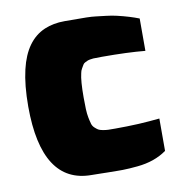

<svg xmlns="http://www.w3.org/2000/svg" viewBox="-67 -598 623 665"><g transform="rotate(-10 245.0 -265.0)"><path d="M312 6.3H296.9L259.8 5.9Q244.1 5.9 235.4 5.4L203.1 4.9Q28.3 4.9 27.8 -266.1Q27.8 -341.8 40.5 -395.5Q63.5 -493.7 132.3 -522.9Q163.1 -536.1 203.1 -536.1Q259.8 -536.1 279.8 -535.6Q299.8 -535.2 313.2 -533.4Q326.7 -531.7 347.7 -529.3Q368.7 -526.9 385.3 -522.9Q428.7 -512.7 460.9 -500V-386.2Q399.4 -392.1 309.1 -392.1Q285.6 -392.1 278.3 -391.6L274.9 -391.1Q265.1 -390.1 261.2 -388.7L259.3 -388.2Q255.9 -386.7 249.8 -383.8Q243.7 -380.9 241.2 -376.2Q238.8 -371.6 234.4 -364.5Q230 -357.4 228.5 -348.1Q222.2 -322.8 222.2 -264.2Q222.2 -240.7 222.9 -223.6Q223.6 -206.5 226.1 -193.8Q228.5 -181.2 231 -172.9L231.4 -170.9Q233.9 -162.1 240.5 -156Q247.1 -149.9 252.2 -146.7Q257.3 -143.6 268.1 -141.6Q278.8 -139.6 287.4 -139.4Q295.9 -139.2 312 -139.2Q353 -139.2 392.1 -141.1L400.4 -141.6Q428.7 -143.1 467.8 -147V-33.2Q446.8 -18.1 420.9 -9Q395 0 365 2.9Q335 5.9 312 6.3Z"/></g></svg>

Font: Squarion Black
Style: Regular
Weight: 900
Designer: Natanael Gama
Version: Version 1.00;September 12, 2019;FontCreator 11.5.0.2425 64-b